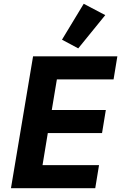

<svg xmlns="http://www.w3.org/2000/svg" viewBox="-20 -996 641 1016"><path d="M38 0 155 -698H601L581 -576H281L254 -414H540L520 -292H233L205 -122H504L484 0ZM394 -740 308 -786 423 -976 537 -916Z"/></svg>

Font: iA Writer Mono V
Style: Regular
Weight: 400
Italic angle: -9.5°
Designer: Mike Abbink, Paul van der Laan, Pieter van Rosmalen
Foundry: Bold Monday
Version: Version 2.000